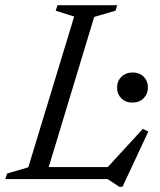

<svg xmlns="http://www.w3.org/2000/svg" viewBox="-38 -693 621 743"><path d="M326.5 -627.5 136.5 0H-17.5L-10.5 -21.5L71.5 -45.5L249 -629L177.5 -651.5L184.5 -673H415.5L409 -651.5ZM367.5 -34 514.5 -194 536 -184 436 30H424L378.5 0H95L110 -46.5H409ZM474 -296Q448 -296 431.5 -312.5Q415 -329 415 -353.5Q415 -379 431.8 -395.8Q448.5 -412.5 475.5 -412.5Q502 -412.5 518.2 -396Q534.5 -379.5 534.5 -355Q534.5 -330 518 -313Q501.5 -296 474 -296Z"/></svg>

Font: Newsreader 17pt
Style: Italic
Weight: 400
Italic angle: -17°
Version: Version 1.003